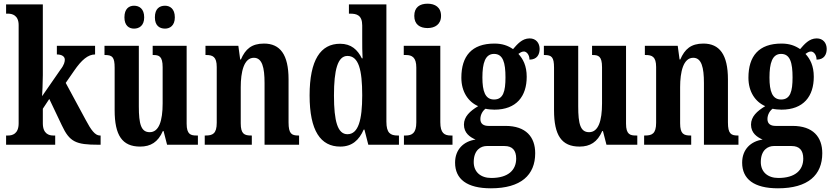

<svg xmlns="http://www.w3.org/2000/svg" viewBox="-20 -784 4500 1040"><path d="M13 0H279V-50H268C247 -50 212 -58 212 -116V-195L247 -248L315 -105C357 -15 391 0 513 0H525V-50H521C495 -50 473 -80 444 -135L336 -335L381 -400C422 -460 457 -489 495 -489V-536H288V-489C315 -489 331 -478 331 -461C331 -451 329 -434 307 -406L208 -263C209 -273 212 -342 212 -377V-760H13V-710H24C45 -710 81 -702 81 -648V-116C81 -58 46 -50 24 -50H13Z M874 -629C900 -629 927 -645 927 -690C927 -737 900 -753 874 -753C844 -753 819 -737 819 -690C819 -645 844 -629 874 -629ZM706 -629C734 -629 761 -645 761 -690C761 -737 734 -753 706 -753C679 -753 654 -737 654 -690C654 -645 679 -629 706 -629ZM739 10C796 10 836 -14 862 -74H866L885 0H1052V-50H1045C1014 -50 991 -55 991 -114V-536H807V-486H810C841 -486 861 -480 861 -420V-224C861 -129 841 -68 791 -68C744 -68 732 -112 732 -208V-536H546V-486H549C589 -486 601 -474 601 -417V-187C601 -51 642 10 739 10Z M1089 0H1344V-50H1340C1304 -50 1284 -58 1284 -116V-312C1284 -394 1301 -471 1355 -471C1400 -471 1413 -419 1413 -334V0H1600V-50H1596C1560 -50 1543 -59 1543 -121V-354C1543 -489 1497 -548 1410 -548C1343 -548 1309 -518 1285 -462H1281L1271 -536H1093V-486H1097C1132 -486 1154 -477 1154 -421V-119C1154 -59 1131 -50 1094 -50H1089Z M1823 10C1887 10 1925 -25 1950 -82H1954L1975 0H2141V-50H2134C2094 -50 2073 -64 2073 -125V-760H1870V-710H1877C1912 -710 1942 -702 1942 -646V-578C1942 -539 1942 -499 1944 -468H1940C1917 -514 1883 -547 1822 -547C1717 -547 1657 -460 1657 -267C1657 -75 1717 10 1823 10ZM1862 -57C1809 -57 1789 -127 1789 -267C1789 -405 1809 -481 1862 -481C1923 -481 1942 -405 1942 -268C1942 -134 1921 -57 1862 -57Z M2296 -632C2336 -632 2369 -652 2369 -698C2369 -745 2336 -764 2296 -764C2254 -764 2224 -745 2224 -698C2224 -652 2254 -632 2296 -632ZM2168 0H2431V-50H2422C2387 -50 2365 -63 2365 -122V-536H2167V-486H2179C2212 -486 2235 -473 2235 -418V-121C2235 -63 2212 -50 2177 -50H2168Z M2639 236C2802 236 2879 164 2879 46C2879 -42 2829 -102 2718 -102H2626C2601 -102 2582 -112 2582 -139C2582 -165 2597 -186 2610 -195C2620 -192 2645 -190 2658 -190C2778 -190 2833 -263 2833 -368C2833 -428 2813 -465 2788 -492C2797 -498 2805 -505 2818 -505C2831 -505 2848 -489 2848 -461C2889 -461 2903 -489 2903 -519C2903 -550 2884 -576 2849 -576C2807 -576 2781 -543 2759 -518C2731 -537 2701 -548 2658 -548C2535 -548 2479 -480 2479 -363C2479 -286 2517 -232 2570 -209C2525 -182 2493 -152 2493 -109C2493 -63 2526 -41 2556 -28C2492 -19 2445 25 2445 97C2445 186 2509 236 2639 236ZM2656 -245C2608 -245 2593 -290 2593 -364C2593 -442 2608 -492 2656 -492C2705 -492 2718 -444 2718 -365C2718 -289 2706 -245 2656 -245ZM2641 180C2583 180 2546 147 2546 94C2546 27 2586 7 2616 7H2713C2755 7 2776 30 2776 75C2776 137 2733 180 2641 180Z M3119 10C3176 10 3216 -14 3242 -74H3246L3265 0H3432V-50H3425C3394 -50 3371 -55 3371 -114V-536H3187V-486H3190C3221 -486 3241 -480 3241 -420V-224C3241 -129 3221 -68 3171 -68C3124 -68 3112 -112 3112 -208V-536H2926V-486H2929C2969 -486 2981 -474 2981 -417V-187C2981 -51 3022 10 3119 10Z M3469 0H3724V-50H3720C3684 -50 3664 -58 3664 -116V-312C3664 -394 3681 -471 3735 -471C3780 -471 3793 -419 3793 -334V0H3980V-50H3976C3940 -50 3923 -59 3923 -121V-354C3923 -489 3877 -548 3790 -548C3723 -548 3689 -518 3665 -462H3661L3651 -536H3473V-486H3477C3512 -486 3534 -477 3534 -421V-119C3534 -59 3511 -50 3474 -50H3469Z M4194 236C4357 236 4434 164 4434 46C4434 -42 4384 -102 4273 -102H4181C4156 -102 4137 -112 4137 -139C4137 -165 4152 -186 4165 -195C4175 -192 4200 -190 4213 -190C4333 -190 4388 -263 4388 -368C4388 -428 4368 -465 4343 -492C4352 -498 4360 -505 4373 -505C4386 -505 4403 -489 4403 -461C4444 -461 4458 -489 4458 -519C4458 -550 4439 -576 4404 -576C4362 -576 4336 -543 4314 -518C4286 -537 4256 -548 4213 -548C4090 -548 4034 -480 4034 -363C4034 -286 4072 -232 4125 -209C4080 -182 4048 -152 4048 -109C4048 -63 4081 -41 4111 -28C4047 -19 4000 25 4000 97C4000 186 4064 236 4194 236ZM4211 -245C4163 -245 4148 -290 4148 -364C4148 -442 4163 -492 4211 -492C4260 -492 4273 -444 4273 -365C4273 -289 4261 -245 4211 -245ZM4196 180C4138 180 4101 147 4101 94C4101 27 4141 7 4171 7H4268C4310 7 4331 30 4331 75C4331 137 4288 180 4196 180Z"/></svg>

Font: Noto Serif Khmer ExtraCondensed
Style: Bold
Weight: 700
Width: 2
Designer: Danh Hong and the Monotype Design Team
Foundry: Monotype Imaging Inc.
Version: Version 2.004